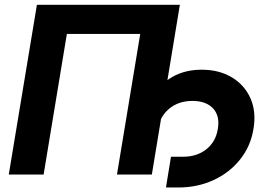

<svg xmlns="http://www.w3.org/2000/svg" viewBox="-20 -748 1154 823"><path d="M751 -727.5 630.9 0H481.4L581.1 -602.5H266.6L167 0H17.6L138.2 -727.5ZM691.4 55.7 712.9 -76.2H765.1Q824.2 -76.2 864.5 -108.2Q904.8 -140.1 913.6 -194.8Q923.3 -250.5 893.6 -283Q863.8 -315.4 804.7 -315.4Q745.1 -315.4 704.8 -281.7Q664.6 -248 654.8 -189.9H581.5Q594.7 -270.5 629.4 -328.6Q664.1 -386.7 718.3 -418Q772.5 -449.2 844.2 -449.2Q918.9 -449.2 973.4 -416.7Q1027.8 -384.3 1053.5 -326.9Q1079.1 -269.5 1066.4 -194.8Q1054.2 -120.6 1009 -64.2Q963.9 -7.8 895.3 23.9Q826.7 55.7 743.7 55.7Z"/></svg>

Font: Inter 20pt
Style: Bold Italic
Weight: 700
Italic angle: -9.3988°
Version: Version 4.001;git-66647c0bb